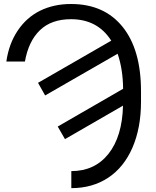

<svg xmlns="http://www.w3.org/2000/svg" viewBox="-20 -741 793 974"><path d="M544.4 -534.7Q475.1 -643.6 340.3 -643.6Q240.2 -643.6 182.4 -587.6Q124.5 -531.7 106.4 -428.7H12.2Q24.9 -518.6 69.8 -585.7Q114.7 -652.8 183.8 -686.8Q252.9 -720.7 340.3 -720.7Q508.3 -720.7 601.8 -605Q695.3 -489.3 695.3 -278.3V-224.6Q695.3 -92.3 652.1 7.6Q608.9 107.4 529.1 160.4Q449.2 213.4 341.8 213.4V127Q460.9 127 530.5 39.1Q600.1 -48.8 604 -205.1L309.6 -35.2L272.9 -99.1L604.5 -290.5Q603.5 -390.6 576.7 -468.3L209 -256.8L172.9 -320.8Z"/></svg>

Font: Roboto
Style: Regular
Weight: 400
Designer: Google
Version: Version 2.134; 2016; ttfautohint (v1.6)